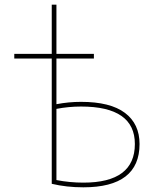

<svg xmlns="http://www.w3.org/2000/svg" viewBox="-20 -790 662 820"><path d="M221 -325V-21Q278 -10 336 -10Q556 -10 556 -175Q556 -335 326 -335Q273 -335 221 -325ZM221 -345Q273 -355 326 -355Q451 -355 513.5 -308Q576 -261 576 -175Q576 10 336 10Q264 10 201 -5V-540H41V-560H201V-770H221V-560H381V-540H221Z"/></svg>

Font: M PLUS 1p Thin
Style: Regular
Weight: 250
Version: Version 1.062